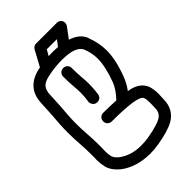

<svg xmlns="http://www.w3.org/2000/svg" viewBox="-264 -994 1089 1089"><g transform="rotate(-45 280.0 -450.0)"><path d="M261 -419Q241 -419 232 -435Q226 -444 226 -454L227 -461Q232 -491 232 -525Q232 -550 229 -578Q226 -618 226 -660Q227 -675 237 -684Q247 -693 262 -693Q277 -692 286 -682.5Q295 -673 295 -660V-657Q295 -622 298 -583Q301 -554 301 -526Q301 -486 295 -446Q288 -419 261 -419ZM264 -69Q292 -69 323 -74Q408 -89 438.5 -107.5Q469 -126 469 -165L470 -208Q470 -235 464 -249Q449 -284 241 -284Q227 -284 217 -294Q207 -304 207 -318Q207 -333 217 -343Q227 -353 241 -353Q299 -353 344 -350Q388 -397 403 -438Q437 -530 437 -592Q437 -639 418 -685Q394 -731 288 -731Q232 -731 171 -718Q130 -709 116 -690Q102 -671 101 -641L96 -545Q89 -475 89 -415Q89 -372 92.5 -327.5Q96 -283 96 -236L95 -189Q95 -169 99 -150Q103 -131 127 -111Q182 -69 264 -69ZM397 -784Q464 -762 482 -713V-712Q506 -648 506 -590Q506 -514 468 -415Q452 -373 427 -341L445 -338Q510 -323 531 -271Q540 -240 540 -209L538 -165Q538 -86 473 -47Q423 -20 335 -6Q300 0 266 0Q156 -1 84 -57Q40 -95 32 -135Q26 -163 26 -191L27 -211Q27 -280 23.5 -324Q20 -368 20 -415Q20 -479 27 -550L32 -644Q38 -758 156 -786H157L170 -789L221 -883Q232 -900 250 -900H417Q436 -900 447 -882Q450 -874 450 -867Q450 -856 444 -847ZM250 -799Q266 -800 282 -800Q303 -800 324 -798L351 -834H270Z"/></g></svg>

Font: Bubblez Graffiti
Style: Regular
Weight: 400
Designer: GGBotNet
Foundry: GGBotNet
Version: 1.00